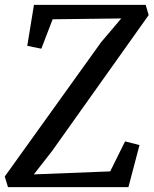

<svg xmlns="http://www.w3.org/2000/svg" viewBox="-21 -767 630 787"><path d="M11.7 0H505.4L550.8 -172.4L491.7 -187.5L430.7 -64.5L117.7 -52.2L192.4 -147.9L588.4 -705.1L576.2 -747.1H118.2L90.8 -579.1L148.4 -567.4L194.8 -688L476.1 -691.4L393.6 -594.2L-1.5 -43.5Z"/></svg>

Font: Merriweather
Style: Italic
Weight: 400
Italic angle: -7.5°
Designer: Eben Sorkin
Foundry: Eben Sorkin
Version: Version 1.001